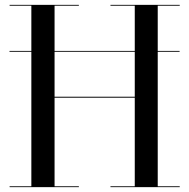

<svg xmlns="http://www.w3.org/2000/svg" viewBox="-20 -770 779 790"><path d="M19.5 -3.5V0H304.5V-3.5H204.5V-368H534.5V-3.5H434.5V0H719.5V-3.5H629V-557H719V-560.5H629V-746.5H719.5V-750H434.5V-746.5H534.5V-560.5H204.5V-746.5H304.5V-750H19.5V-746.5H109V-560.5H19V-557H109V-3.5ZM204.5 -372V-557H534.5V-372Z"/></svg>

Font: Bodoni* 48pt
Style: Regular
Weight: 400
Version: Version 2.3